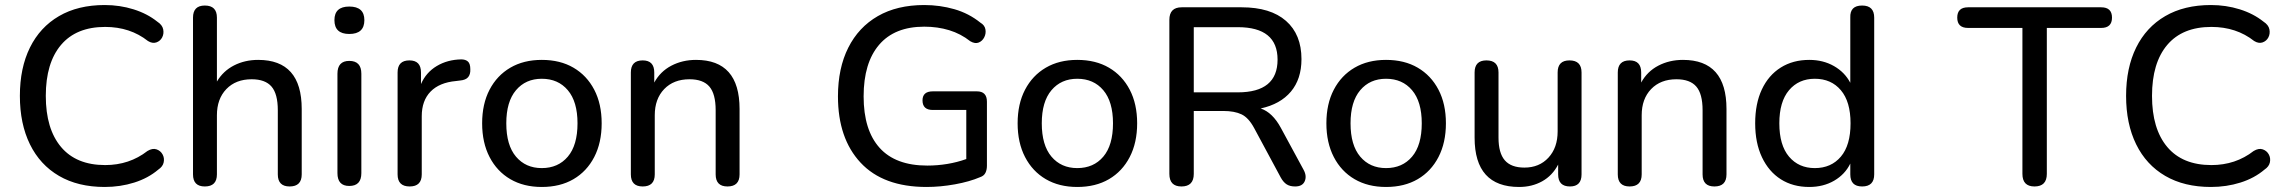

<svg xmlns="http://www.w3.org/2000/svg" viewBox="-20 -734 9085 763"><path d="M396 9Q290 9 214.5 -35Q139 -79 99 -160.5Q59 -242 59 -353Q59 -464 99 -545Q139 -626 214.5 -670Q290 -714 396 -714Q456 -714 510.5 -697Q565 -680 605 -648Q625 -635 628.5 -617.5Q632 -600 624.5 -585.5Q617 -571 601.5 -565.5Q586 -560 568 -571Q497 -627 398 -627Q283 -627 222.5 -555.5Q162 -484 162 -353Q162 -222 222.5 -150Q283 -78 398 -78Q494 -78 566 -134Q586 -146 602 -140.5Q618 -135 626 -120.5Q634 -106 630.5 -89Q627 -72 609 -60Q569 -26 513.5 -8.5Q458 9 396 9Z M794 7Q747 7 747 -41V-664Q747 -712 794 -712Q842 -712 842 -664V-410Q867 -452 910 -474Q953 -496 1006 -496Q1179 -496 1179 -301V-41Q1179 7 1131 7Q1084 7 1084 -41V-296Q1084 -361 1059 -390Q1034 -419 980 -419Q917 -419 879.5 -380Q842 -341 842 -276V-41Q842 7 794 7Z M1368 5Q1321 5 1321 -46V-441Q1321 -492 1368 -492Q1416 -492 1416 -441V-46Q1416 5 1368 5ZM1368 -599Q1309 -599 1309 -654Q1309 -708 1368 -708Q1428 -708 1428 -654Q1428 -599 1368 -599Z M1608 7Q1560 7 1560 -41V-446Q1560 -494 1607 -494Q1653 -494 1653 -446V-400Q1673 -446 1715.5 -471.5Q1758 -497 1813 -498Q1830 -498 1839.5 -489.5Q1849 -481 1849 -459Q1850 -439 1840.5 -427.5Q1831 -416 1808 -414L1792 -412Q1726 -406 1691 -370Q1656 -334 1656 -272V-41Q1656 7 1608 7Z M2133 9Q2061 9 2008 -22Q1955 -53 1925.5 -110Q1896 -167 1896 -244Q1896 -321 1925.5 -377.5Q1955 -434 2008 -465Q2061 -496 2133 -496Q2206 -496 2259 -465Q2312 -434 2341.5 -377.5Q2371 -321 2371 -244Q2371 -167 2341.5 -110Q2312 -53 2259 -22Q2206 9 2133 9ZM2133 -66Q2198 -66 2236.5 -111.5Q2275 -157 2275 -244Q2275 -330 2236.5 -375.5Q2198 -421 2133 -421Q2069 -421 2030.5 -375.5Q1992 -330 1992 -244Q1992 -157 2030.5 -111.5Q2069 -66 2133 -66Z M2534 7Q2487 7 2487 -41V-446Q2487 -494 2534 -494Q2580 -494 2580 -446V-406Q2604 -450 2648 -473Q2692 -496 2746 -496Q2919 -496 2919 -301V-41Q2919 7 2871 7Q2824 7 2824 -41V-296Q2824 -361 2799 -390Q2774 -419 2720 -419Q2657 -419 2619.5 -380Q2582 -341 2582 -276V-41Q2582 7 2534 7Z M3662 9Q3490 9 3400 -87.5Q3310 -184 3310 -351Q3310 -463 3351 -544.5Q3392 -626 3468.5 -670Q3545 -714 3653 -714Q3715 -714 3772.5 -697.5Q3830 -681 3876 -644Q3893 -634 3896 -617.5Q3899 -601 3891.5 -586Q3884 -571 3869.5 -565Q3855 -559 3836 -570Q3798 -600 3752 -614Q3706 -628 3653 -628Q3535 -628 3473.5 -556Q3412 -484 3412 -351Q3412 -217 3475.5 -146.5Q3539 -76 3665 -76Q3705 -76 3744.5 -82.5Q3784 -89 3820 -102V-297H3687Q3646 -297 3646 -335Q3646 -371 3687 -371H3862Q3902 -371 3902 -330V-75Q3902 -59 3896 -47Q3890 -35 3875 -30Q3833 -12 3775 -1.5Q3717 9 3662 9Z M4261 9Q4189 9 4136 -22Q4083 -53 4053.5 -110Q4024 -167 4024 -244Q4024 -321 4053.5 -377.5Q4083 -434 4136 -465Q4189 -496 4261 -496Q4334 -496 4387 -465Q4440 -434 4469.5 -377.5Q4499 -321 4499 -244Q4499 -167 4469.5 -110Q4440 -53 4387 -22Q4334 9 4261 9ZM4261 -66Q4326 -66 4364.5 -111.5Q4403 -157 4403 -244Q4403 -330 4364.5 -375.5Q4326 -421 4261 -421Q4197 -421 4158.5 -375.5Q4120 -330 4120 -244Q4120 -157 4158.5 -111.5Q4197 -66 4261 -66Z M4724 -367H4899Q5057 -367 5057 -497Q5057 -626 4899 -626H4724ZM4675 7Q4627 7 4627 -43V-655Q4627 -705 4676 -705H4914Q5029 -705 5090.5 -651Q5152 -597 5152 -499Q5152 -420 5110 -370Q5068 -320 4990 -303Q5037 -287 5070 -226L5160 -60Q5174 -35 5165 -14Q5156 7 5127 7Q5106 7 5093 -1.5Q5080 -10 5070 -28L4964 -225Q4942 -266 4914 -279.5Q4886 -293 4841 -293H4724V-43Q4724 7 4675 7Z M5488 9Q5416 9 5363 -22Q5310 -53 5280.5 -110Q5251 -167 5251 -244Q5251 -321 5280.5 -377.5Q5310 -434 5363 -465Q5416 -496 5488 -496Q5561 -496 5614 -465Q5667 -434 5696.5 -377.5Q5726 -321 5726 -244Q5726 -167 5696.5 -110Q5667 -53 5614 -22Q5561 9 5488 9ZM5488 -66Q5553 -66 5591.5 -111.5Q5630 -157 5630 -244Q5630 -330 5591.5 -375.5Q5553 -421 5488 -421Q5424 -421 5385.5 -375.5Q5347 -330 5347 -244Q5347 -157 5385.5 -111.5Q5424 -66 5488 -66Z M6017 9Q5840 9 5840 -187V-446Q5840 -494 5887 -494Q5935 -494 5935 -446V-187Q5935 -126 5960 -97Q5985 -68 6038 -68Q6097 -68 6133.5 -107.5Q6170 -147 6170 -212V-446Q6170 -494 6217 -494Q6265 -494 6265 -446V-41Q6265 7 6219 7Q6172 7 6172 -41V-80Q6149 -36 6108.5 -13.5Q6068 9 6017 9Z M6456 7Q6409 7 6409 -41V-446Q6409 -494 6456 -494Q6502 -494 6502 -446V-406Q6526 -450 6570 -473Q6614 -496 6668 -496Q6841 -496 6841 -301V-41Q6841 7 6793 7Q6746 7 6746 -41V-296Q6746 -361 6721 -390Q6696 -419 6642 -419Q6579 -419 6541.5 -380Q6504 -341 6504 -276V-41Q6504 7 6456 7Z M7192 -66Q7257 -66 7295.5 -111.5Q7334 -157 7334 -244Q7334 -330 7295.5 -375.5Q7257 -421 7192 -421Q7128 -421 7089.5 -375.5Q7051 -330 7051 -244Q7051 -157 7089.5 -111.5Q7128 -66 7192 -66ZM7170 9Q7105 9 7057 -21.5Q7009 -52 6982 -109Q6955 -166 6955 -244Q6955 -322 6981.5 -378.5Q7008 -435 7056.5 -465.5Q7105 -496 7170 -496Q7225 -496 7268 -471.5Q7311 -447 7333 -405V-664Q7331 -712 7380 -712Q7428 -712 7428 -664V-41Q7428 7 7380 7Q7333 7 7333 -41V-84Q7312 -41 7269 -16Q7226 9 7170 9Z M8065 7Q8017 7 8017 -43V-623H7801Q7758 -623 7758 -664Q7758 -705 7801 -705H8330Q8373 -705 8373 -664Q8373 -623 8330 -623H8114V-43Q8114 7 8065 7Z M8766 9Q8660 9 8584.5 -35Q8509 -79 8469 -160.5Q8429 -242 8429 -353Q8429 -464 8469 -545Q8509 -626 8584.5 -670Q8660 -714 8766 -714Q8826 -714 8880.5 -697Q8935 -680 8975 -648Q8995 -635 8998.5 -617.5Q9002 -600 8994.5 -585.5Q8987 -571 8971.5 -565.5Q8956 -560 8938 -571Q8867 -627 8768 -627Q8653 -627 8592.5 -555.5Q8532 -484 8532 -353Q8532 -222 8592.5 -150Q8653 -78 8768 -78Q8864 -78 8936 -134Q8956 -146 8972 -140.5Q8988 -135 8996 -120.5Q9004 -106 9000.5 -89Q8997 -72 8979 -60Q8939 -26 8883.5 -8.5Q8828 9 8766 9Z"/></svg>

Font: Chiron GoRound TC
Style: Regular
Weight: 400
Designer: Ryoko NISHIZUKA 西塚涼子 (kana, bopomofo & ideographs); Paul D. Hunt (Latin, Greek & Cyrillic); Sandoll Communications 산돌커뮤니
Foundry: Adobe
Version: Version 1.000;hotconv 1.1.1;makeotfexe 2.6.0